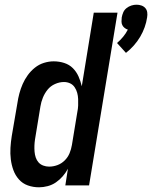

<svg xmlns="http://www.w3.org/2000/svg" viewBox="-20 -789 647 817"><path d="M516 -564 478 -606Q492 -618 504 -632.5Q516 -647 524 -663Q517 -665 510.5 -670Q504 -675 500.5 -682Q497 -689 497 -697.5Q497 -706 498 -715Q500 -726 504.5 -736.5Q509 -747 518.5 -754.5Q528 -762 539 -765.5Q550 -769 561 -769Q572 -769 582 -765.5Q592 -762 598.5 -754.5Q605 -747 606.5 -736.5Q608 -726 606 -715Q603 -694 595.5 -673Q588 -652 576.5 -632.5Q565 -613 549.5 -595.5Q534 -578 516 -564ZM146 8Q121 8 98.5 0Q76 -8 60.5 -25.5Q45 -43 37 -65Q29 -87 26 -111Q23 -135 24.5 -160Q26 -185 30 -210L54 -350Q57 -371 62.5 -391.5Q68 -412 76.5 -431.5Q85 -451 98 -469Q111 -487 128.5 -501Q146 -515 167 -521.5Q188 -528 208 -528Q232 -528 253.5 -521Q275 -514 290 -499Q305 -484 314 -464Q323 -444 328 -422L379 -735H480L359 0H258L269 -71Q260 -54 247 -39Q234 -24 218 -13Q202 -2 183 3Q164 8 146 8ZM189 -80Q207 -80 224.5 -86.5Q242 -93 255.5 -106.5Q269 -120 276 -137Q283 -154 286 -172L309 -312Q312 -326 312.5 -340Q313 -354 312.5 -367.5Q312 -381 308.5 -394Q305 -407 297.5 -418Q290 -429 278 -434.5Q266 -440 252 -440Q233 -440 214 -431.5Q195 -423 182.5 -407.5Q170 -392 162.5 -373.5Q155 -355 152 -336L129 -196Q127 -183 126.5 -170Q126 -157 127 -144Q128 -131 132 -119Q136 -107 144 -98Q152 -89 164 -84.5Q176 -80 189 -80Z"/></svg>

Font: Iosevka Term Curly SmBd Obl
Style: Regular
Weight: 600
Italic angle: -9°
Designer: Belleve Invis
Foundry: Belleve Invis
Version: Version 32.3.0